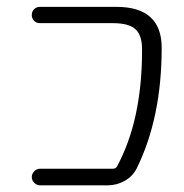

<svg xmlns="http://www.w3.org/2000/svg" viewBox="-20 -565 540 563"><path d="M321.3 -544.9Q454.1 -544.9 454.1 -424.8Q454.1 -219.7 380.9 -71.3Q369.1 -47.9 345.7 -34.7Q322.3 -21.5 294.9 -21.5H97.7Q87.9 -21.5 80.6 -28.8Q73.2 -36.1 73.2 -45.9Q73.2 -55.7 80.6 -63Q87.9 -70.3 97.7 -70.3H311.5Q319.3 -70.3 323.2 -77.1Q396.5 -212.9 396.5 -416Q396.5 -418 396.5 -420.9Q396.5 -461.9 377 -479.5Q357.4 -497.1 311.5 -497.1H96.7Q86.9 -497.1 80.1 -503.9Q73.2 -510.7 73.2 -521Q73.2 -531.2 80.1 -538.1Q86.9 -544.9 96.7 -544.9Z"/></svg>

Font: Rounded Mgen+ 2m light
Style: Regular
Weight: 200
Designer: [Source Han Sans]
Ryoko NISHIZUKA  (kana & ideographs); Paul D. Hunt (Latin, Greek & Cyrillic); Wenlong ZHANG  (bopomofo
Version: Version 1.059.20150602